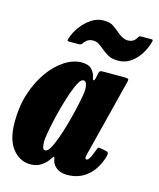

<svg xmlns="http://www.w3.org/2000/svg" viewBox="-117 -849 789 952"><g transform="rotate(15 278.0 -373.0)"><path d="M484 -115Q464 -50.5 421.8 -14.8Q379.5 21 318 21Q286 21 265.8 6.5Q245.5 -8 240 -28Q238.5 -33.5 238 -36.5Q237.5 -39.5 237 -42.5Q235 -51 231.8 -49Q228.5 -47 221.5 -35.5Q207.5 -13.5 184.2 2Q161 17.5 129.5 17.5Q74.5 17.5 37.2 -28.8Q0 -75 0 -166.5Q0 -246.5 22 -314Q44 -381.5 80 -431.2Q116 -481 159.5 -508.8Q203 -536.5 246 -536.5Q282.5 -536.5 299 -517.2Q315.5 -498 318 -479Q319.5 -467 324.5 -466Q329.5 -465 333.5 -485L337.5 -505Q339 -513 342.8 -516.5Q346.5 -520 358 -520H469.5Q486.5 -520 489 -515.8Q491.5 -511.5 487.5 -498L389.5 -110.5Q388 -106.5 386.5 -98.5Q385 -90.5 385 -87Q385 -77.5 391.5 -77.5Q398.5 -77.5 406 -88.8Q413.5 -100 427 -136.5Q430.5 -146.5 433.2 -149Q436 -151.5 451.5 -148.5L476.5 -143Q484.5 -141.5 486.2 -136Q488 -130.5 484 -115ZM296.5 -410.5Q297 -426.5 292.2 -439.8Q287.5 -453 276 -453Q265 -453 252.8 -431.5Q240.5 -410 228.2 -375.5Q216 -341 204.8 -300.8Q193.5 -260.5 184.8 -221.5Q176 -182.5 171 -152.5Q166 -122.5 166 -109.5Q166 -92.5 169 -80.5Q172 -68.5 183 -68.5Q194.5 -68.5 207 -90Q219.5 -111.5 232.2 -146.5Q245 -181.5 256.5 -222.2Q268 -263 277 -301.8Q286 -340.5 291.2 -369.8Q296.5 -399 296.5 -410.5ZM416 -591.5Q382.5 -591.5 363 -603.2Q343.5 -615 328.5 -627.5Q313.5 -640 301.2 -648Q289 -656 271 -656Q254 -656 242 -647.2Q230 -638.5 223.5 -627Q217 -620 208 -620H158Q149 -620 148.8 -623.8Q148.5 -627.5 151 -635Q161 -667 183 -696.8Q205 -726.5 234.2 -746Q263.5 -765.5 295.5 -765.5Q329 -765.5 346.2 -754Q363.5 -742.5 378 -729.5Q391.5 -717.5 406.5 -709.2Q421.5 -701 437 -701Q466 -701 480.5 -726Q484 -731 486.2 -734Q488.5 -737 496 -737H548.5Q555 -737 556 -734.5Q557 -732 555.5 -726Q541 -670.5 503.5 -631Q466 -591.5 416 -591.5Z"/></g></svg>

Font: Besley* Condensed Heavy
Style: Italic
Weight: 800
Width: 3
Italic angle: -13°
Designer: Owen Earl
Foundry: indestructible type*
Version: Version 3.000; ttfautohint (v1.8.3)